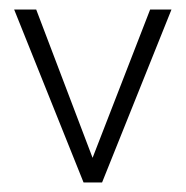

<svg xmlns="http://www.w3.org/2000/svg" viewBox="-20 -484 391 404"><path d="M340.8 -463.9 194.8 -100.1H155.8L9.8 -463.9H56.2L174.8 -151.9L295.9 -463.9Z"/></svg>

Font: Kikakui Sans Pro
Style: Regular
Weight: 400
Version: 0.2